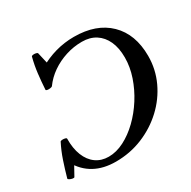

<svg xmlns="http://www.w3.org/2000/svg" viewBox="-159 -857 1019 1024"><g transform="rotate(-30 350.5 -344.5)"><path d="M271 13Q119 13 51 -108L83 -110L37 -27Q35 -23 25.5 -24.5Q16 -26 7.5 -30.5Q-1 -35 0 -39Q14 -89 30 -136.5Q46 -184 68 -227Q70 -231 79.5 -231.5Q89 -232 97.5 -230Q106 -228 106 -223Q105 -164 122.5 -120Q140 -76 173 -52.5Q206 -29 251 -29Q298 -29 346 -53.5Q394 -78 437.5 -120Q481 -162 515 -215.5Q549 -269 569 -328Q589 -387 589 -445Q589 -504 570 -545.5Q551 -587 516 -609.5Q481 -632 432 -632Q381 -632 332.5 -616.5Q284 -601 243.5 -573Q203 -545 175 -506Q172 -503 162.5 -501.5Q153 -500 144.5 -501.5Q136 -503 136 -507Q139 -556 144.5 -603Q150 -650 162 -696Q163 -701 172 -702Q181 -703 190 -701Q199 -699 200 -694L218 -616L186 -614Q291 -676 408 -676Q545 -676 623 -600Q701 -524 701 -390Q701 -308 667 -235Q633 -162 573.5 -106.5Q514 -51 436.5 -19Q359 13 271 13Z"/></g></svg>

Font: Junicode VF
Style: Italic
Weight: 400
Italic angle: -11°
Designer: Peter S. Baker
Version: Version 2.209